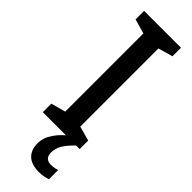

<svg xmlns="http://www.w3.org/2000/svg" viewBox="-311 -723 957 957"><g transform="rotate(45 167.5 -244.5)"><path d="M297 0H37V-60L114 -81V-632L37 -654V-714H297V-654L220 -632V-81L297 -60ZM208 113Q208 157 252 157Q266 157 277 154.5Q288 152 295 150V215Q283 219 268 222Q253 225 234 225Q181 225 154.5 199.5Q128 174 128 128Q128 88 154.5 50Q181 12 219 -15L272 0Q238 33 223 58.5Q208 84 208 113Z"/></g></svg>

Font: Noto Sans Lao UI SemCond Med
Style: Regular
Weight: 500
Width: 4
Designer: Monotype Design Team
Foundry: Monotype Imaging Inc.
Version: Version 2.000; ttfautohint (v1.8.4.7-5d5b)